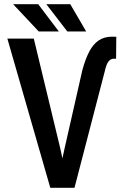

<svg xmlns="http://www.w3.org/2000/svg" viewBox="-20 -895 600 915"><path d="M287.6 -187 372.6 -561.5Q387.2 -614.7 405.8 -649.9Q424.3 -685.1 450.7 -702.6Q477.1 -720.2 514.2 -720.2L534.2 -719.7L533.2 -615.2H523.4Q511.7 -615.2 503.2 -608.2Q494.6 -601.1 488.8 -587.2Q482.9 -573.2 478.5 -552.2L335 0H247.1ZM141.1 -710.9 267.1 -188.5 307.6 0H219.7L15.1 -710.9ZM260.3 -745.1 162.1 -875H42.5L164.6 -745.1ZM390.6 -745.1 314.9 -875H200.7L300.8 -745.1Z"/></svg>

Font: Roboto Condensed Medium
Style: Regular
Weight: 500
Designer: Christian Robertson
Foundry: Google
Version: Version 3.0